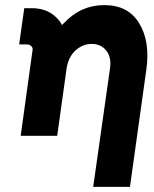

<svg xmlns="http://www.w3.org/2000/svg" viewBox="-20 -532 604 752"><path d="M489 200 553 -258Q561 -314 554 -359.5Q547 -405 525 -441Q482 -512 389 -512Q296 -512 230 -441Q228 -439 226 -437.5Q224 -436 223 -433Q221 -438 218 -442.5Q215 -447 212 -451Q173 -500 105 -500H75L55 -358H86Q96 -358 103 -351Q110 -344 107 -332L61 0H111H187H204L241 -265Q248 -308 275 -334Q304 -360 339 -360Q375 -360 396 -334Q417 -308 411 -265L345 200Z"/></svg>

Font: Unageo
Style: ExtraBold-Italic
Weight: 800
Designer: Richard Sepsi
Foundry: Richard Sepsi
Version: Version 2.000